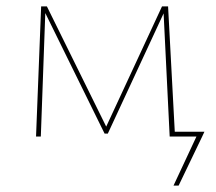

<svg xmlns="http://www.w3.org/2000/svg" viewBox="-20 -428 678 602"><path d="M614 0 540 154H524L596 0H512L493 -386L318 -9H308L122 -387L108 0H93L109 -408H127L313 -31L488 -408H507L528 -15H621Z"/></svg>

Font: Ysabeau Thin
Style: Regular
Weight: 200
Designer: Christian Thalmann (Catharsis Fonts)
Version: Version 0.003